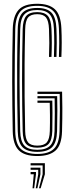

<svg xmlns="http://www.w3.org/2000/svg" viewBox="-20 -827 390 1026"><path d="M179.2 6.8Q111 6.8 80.4 -23.9Q49.8 -54.5 48 -125.2Q45.5 -259 45.2 -392.5Q45 -526 48.2 -672.5Q50 -741.5 79.2 -774.1Q108.5 -806.8 178.8 -806.8Q242 -806.8 273.4 -777.4Q304.8 -748 308 -675.8Q309.8 -638.2 309.8 -600.2Q309.8 -562.2 308 -522.8H294.8Q296.2 -555.8 296.5 -594.2Q296.8 -632.8 294.8 -675Q292 -741.2 264.2 -768.5Q236.5 -795.8 178.8 -795.8Q115.2 -795.8 89.2 -765.9Q63.2 -736 61.5 -672Q58.5 -532.5 58.5 -398.4Q58.5 -264.2 61.5 -125.2Q62.8 -57.5 91.6 -30.9Q120.5 -4.2 179.2 -4.2Q239.8 -4.2 268 -31.8Q296.2 -59.2 298.2 -125.2Q300 -188.2 300 -238.8Q300 -289.2 299 -325H180.2V-337H311.8Q313 -301.5 313.2 -249.9Q313.5 -198.2 311.5 -124.8Q309.2 -51.5 276.6 -22.4Q244 6.8 179.2 6.8ZM179.2 -15.5Q124.8 -15.5 100.5 -40.5Q76.2 -65.5 74.8 -125.5Q72.5 -217.8 71.8 -305.2Q71 -392.8 71.6 -482.8Q72.2 -572.8 74.8 -671.8Q76.2 -734.2 100.9 -759.4Q125.5 -784.5 178.8 -784.5Q230.8 -784.5 254.9 -759.6Q279 -734.8 281.5 -674.2Q283.2 -634.2 283.2 -597Q283.2 -559.8 281.8 -522.8H268.2Q269.8 -560.5 269.9 -597.2Q270 -634 268.2 -673.5Q266 -729 244.6 -751.2Q223.2 -773.5 178.8 -773.5Q132.5 -773.5 110.9 -750.8Q89.2 -728 88 -671.2Q84.2 -522 84.5 -392.1Q84.8 -262.2 88 -125.8Q89.2 -72.2 110.1 -49.4Q131 -26.5 179.2 -26.5Q226.2 -26.5 248.1 -48.8Q270 -71 271.5 -126.2Q272.8 -173.5 272.8 -221.9Q272.8 -270.2 272 -301.5H180.2V-313.2H285.5Q286.5 -282.2 286.5 -236.8Q286.5 -191.2 285 -125.8Q283 -66 258.6 -40.8Q234.2 -15.5 179.2 -15.5ZM179.2 -37.8Q138.2 -37.8 120.2 -57.5Q102.2 -77.2 101.2 -126.2Q98 -264.8 97.9 -394.8Q97.8 -524.8 101.2 -670.8Q102.5 -720.5 119.9 -741.4Q137.2 -762.2 178.8 -762.2Q217.8 -762.2 235.4 -742.2Q253 -722.2 255 -673Q256.8 -633.2 256.8 -598.1Q256.8 -563 255 -522.8H241.8Q243.5 -562.5 243.5 -597.5Q243.5 -632.5 241.8 -671.8Q240 -716.5 225.6 -733.9Q211.2 -751.2 178.8 -751.2Q144.8 -751.2 130.1 -733.5Q115.5 -715.8 114.5 -670.5Q112 -574 111.4 -485.6Q110.8 -397.2 111.5 -309.4Q112.2 -221.5 114.5 -126.5Q115.5 -83.8 130 -66.2Q144.5 -48.8 179.2 -48.8Q215 -48.8 230 -66.2Q245 -83.8 246.2 -127.2Q247.5 -173 247 -212.6Q246.5 -252.2 245.8 -277.8H180.2V-289.5H259.5Q260 -266 260.4 -223.8Q260.8 -181.5 259.5 -126.8Q258 -77.8 239.6 -57.8Q221.2 -37.8 179.2 -37.8ZM188.2 179.2 207.8 104.2V56.8H143.5V45H219.8V104.2L197.2 179.2ZM171 179.2 184.2 104.2V80.5H143.5V68.8H196V104.2L179.8 179.2ZM153.8 179.2 160.5 104.2H143.5V92.2H172.2V104.2L162.5 179.2Z"/></svg>

Font: Big Shoulders Inline Display
Style: Regular
Weight: 400
Designer: Patric King
Foundry: XO Type Co
Version: Version 1.000